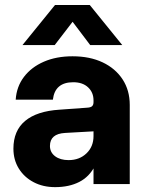

<svg xmlns="http://www.w3.org/2000/svg" viewBox="-20 -741 590 773"><path d="M201.4 -720.8 70.4 -559.5H200.2L272.3 -653.3L343.2 -559.5H472.3L341.5 -720.8ZM502.4 -318.5Q502.4 -377.3 473.6 -421.4Q444.7 -465.6 393.1 -490Q341.5 -514.4 272 -514.4Q206.7 -514.4 156.6 -492.6Q106.4 -470.8 76.5 -431.5Q46.7 -392.3 43.2 -339.8H192.9Q201.1 -409.9 274.9 -409.9Q312.8 -409.9 334.6 -389.4Q356.5 -368.9 356.5 -336.9V0H502.4ZM384.6 -186 356.5 -193.2Q356.5 -150.6 328.1 -123.5Q299.8 -96.4 256.1 -96.4Q222.5 -96.4 201.8 -112Q181.1 -127.7 181.1 -153.4Q181.1 -202.4 242.2 -205.8L357.8 -212.3L356.5 -329.8Q356.5 -318.4 350.4 -313.1Q344.3 -307.9 328.9 -307.3L219.6 -299.4Q128.4 -293.6 81.2 -254.2Q34 -214.8 34 -142.5Q34 -97.6 55.6 -62.6Q77.3 -27.5 115.2 -7.6Q153.1 12.4 201.9 12.4Q258.1 12.4 299.1 -8.5Q340 -29.4 362.3 -73.3Q384.6 -117.2 384.6 -186Z"/></svg>

Font: Overused Grotesk Light
Style: Regular
Weight: 300
Designer: RandomMaerks
Version: Version 0.005